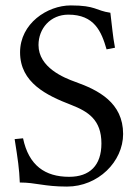

<svg xmlns="http://www.w3.org/2000/svg" viewBox="-20 -678 515 708"><path d="M387 -631C332 -639 334 -658 241 -658C154 -658 54 -591 54 -485C54 -373 152 -326 243 -291C304 -267 354 -237 354 -149C354 -68 311 -26 235 -26C146 -26 86 -68 65 -168L34 -165C46 -89 51 -56 53 -5C113 -5 142 10 227 10C342 10 434 -82 434 -184C434 -300 342 -346 258 -376C216 -391 122 -429 122 -512C122 -573 166 -624 232 -624C328 -624 354 -562 373 -496L404 -502C395 -550 394 -577 387 -631Z"/></svg>

Font: Linux Libertine O C
Style: Regular
Weight: 400
Designer: Philipp H. Poll
Foundry: Philipp H. Poll
Version: Version 4.0.3